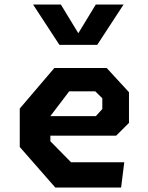

<svg xmlns="http://www.w3.org/2000/svg" viewBox="-20 -838 660 858"><path d="M68.3 -181.2V-352.9L222.9 -534.2H456.7L556.4 -425.8V-288.8L499.2 -231.8H171.1V-319.1H408.4L437.2 -350.8V-398.9L405.9 -429.8H289.2L205.1 -319.2V-206.7L297.6 -112.8H535.3L521.2 0H227.1ZM245.6 -637.4H414.4L532.2 -817.7H408L330 -689.5L252 -817.7H127.8Z"/></svg>

Font: Monaspace Krypton Var
Style: Regular
Weight: 400
Designer: Riley Cran and the Lettermatic Team
Version: Version 1.101 (Monaspace Krypton Var)